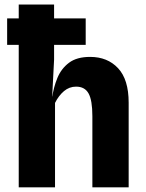

<svg xmlns="http://www.w3.org/2000/svg" viewBox="-20 -800 624 820"><path d="M60 0V-780.5H211V-545.5L203 -390L207.5 -346L202.5 -381.5Q208.5 -426.5 225 -466.8Q241.5 -507 274.8 -532Q308 -557 365 -557Q439 -557 484.2 -508.8Q529.5 -460.5 529.5 -361.5V0H374.5V-303.5Q374.5 -372 358.2 -401Q342 -430 305 -430Q276 -430 253.2 -410.8Q230.5 -391.5 215 -360.5V0ZM10.5 -608.5V-721.5H346V-608.5Z"/></svg>

Font: Spline Sans
Style: Regular
Weight: 400
Designer: Eben Sorkin, Mirko Velimirovic
Foundry: Sorkin Type
Version: Version 1.001